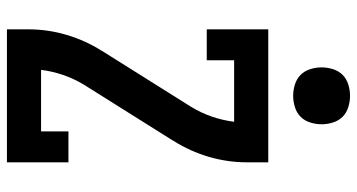

<svg xmlns="http://www.w3.org/2000/svg" viewBox="-252 -752 1005 540"><g transform="rotate(90 250.0 -482.5)"><path d="M63 0V-60Q63 -115 78.5 -167.5Q94 -220 123 -266L124 -267V-268L281 -518Q298 -546 308.5 -576.5Q319 -607 323 -639H150V-562H63V-735H437V-675Q437 -620 421.5 -567.5Q406 -515 377 -469L376 -468V-467L219 -217Q202 -189 191.5 -158.5Q181 -128 177 -96H350V-173H437V0ZM250 -805Q234 -805 218 -810Q202 -815 191 -826Q180 -837 175 -853Q170 -869 170 -885Q170 -901 175 -917Q180 -933 191 -944Q202 -955 218 -960Q234 -965 250 -965Q266 -965 282 -960Q298 -955 309 -944Q320 -933 325 -917Q330 -901 330 -885Q330 -869 325 -853Q320 -837 309 -826Q298 -815 282 -810Q266 -805 250 -805Z"/></g></svg>

Font: Iosevka Curly Slab
Style: Bold
Weight: 700
Monospace: yes
Designer: Belleve Invis
Foundry: Belleve Invis
Version: Version 22.1.2; ttfautohint (v1.8.4)